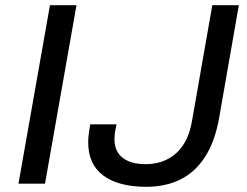

<svg xmlns="http://www.w3.org/2000/svg" viewBox="-20 -706 950 738"><path d="M51 0 172 -686H274L153 0ZM542 12Q436 12 377.5 -31Q319 -74 319 -159Q319 -170 320.5 -185.5Q322 -201 327 -228H428Q422 -201 421 -189.5Q420 -178 420 -171Q420 -124 451.5 -99.5Q483 -75 540 -75Q610 -75 657 -117Q704 -159 718 -241L796 -686H898L822 -251Q806 -162 768.5 -103.5Q731 -45 674 -16.5Q617 12 542 12Z"/></svg>

Font: Archivo SemiExpanded
Style: Italic
Weight: 400
Width: 6
Italic angle: -10°
Designer: Hector Gatti
Foundry: Omnibus-Type
Version: Version 2.001